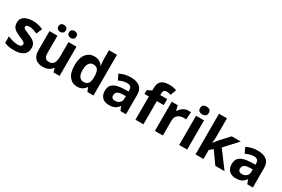

<svg xmlns="http://www.w3.org/2000/svg" viewBox="98 -1931 4565 3106"><g transform="rotate(30 2380.5 -377.5)"><path d="M459 -162Q459 -107 433 -68.5Q407 -30 355 -10Q303 10 226 10Q169 10 128 2.5Q87 -5 46 -22V-145Q90 -125 141 -112Q192 -99 231 -99Q275 -99 293.5 -112Q312 -125 312 -146Q312 -160 304.5 -171Q297 -182 272 -196Q247 -210 194 -232Q143 -254 110 -275.5Q77 -297 61 -327.5Q45 -358 45 -404Q45 -480 104 -518Q163 -556 261 -556Q312 -556 358 -546Q404 -536 453 -513L408 -406Q368 -423 332 -434.5Q296 -446 259 -446Q226 -446 209.5 -437Q193 -428 193 -410Q193 -397 201.5 -386.5Q210 -376 234.5 -364Q259 -352 307 -332Q354 -313 388 -292.5Q422 -272 440.5 -241.5Q459 -211 459 -162Z M1076 -546V0H962L942 -70H934Q917 -42 890.5 -24.5Q864 -7 832 1.5Q800 10 766 10Q708 10 664 -11Q620 -32 596 -76Q572 -120 572 -190V-546H721V-227Q721 -169 742 -139Q763 -109 809 -109Q855 -109 880.5 -130Q906 -151 916.5 -191Q927 -231 927 -289V-546ZM658 -686Q658 -721 678 -736.5Q698 -752 725.9 -752Q753.8 -752 774.4 -736.6Q795 -721.2 795 -686.4Q795 -653 774.4 -637Q753.8 -621 725.9 -621Q698 -621 678 -637.2Q658 -653.5 658 -686ZM855 -686Q855 -721 875.1 -736.5Q895.3 -752 923.6 -752Q952 -752 972.5 -736.6Q993 -721.2 993 -686.4Q993 -653 972.4 -637Q951.9 -621 924 -621Q895.5 -621 875.3 -637.2Q855 -653.5 855 -686Z M1405 10Q1314 10 1256.5 -61.5Q1199 -133 1199 -272Q1199 -412 1257 -484Q1315 -556 1409 -556Q1448 -556 1478 -545.5Q1508 -535 1529.5 -517Q1551 -499 1566 -476H1571Q1568 -492 1564 -522.5Q1560 -553 1560 -585V-760H1709V0H1595L1566 -71H1560Q1546 -49 1524.5 -30.5Q1503 -12 1474 -1Q1445 10 1405 10ZM1457 -109Q1519 -109 1544 -145.5Q1569 -182 1570 -255V-271Q1570 -351 1545.5 -393Q1521 -435 1455 -435Q1406 -435 1378 -392.5Q1350 -350 1350 -270Q1350 -190 1378 -149.5Q1406 -109 1457 -109Z M2089 -557Q2199 -557 2257.5 -509.5Q2316 -462 2316 -364V0H2212L2183 -74H2179Q2156 -45 2131.5 -26Q2107 -7 2075.5 1.5Q2044 10 1998 10Q1950 10 1911.5 -8.5Q1873 -27 1851 -65.5Q1829 -104 1829 -163Q1829 -250 1890 -291.5Q1951 -333 2073 -337L2168 -340V-364Q2168 -407 2145.5 -427Q2123 -447 2083 -447Q2043 -447 2005 -435.5Q1967 -424 1929 -407L1880 -508Q1924 -531 1977.5 -544Q2031 -557 2089 -557ZM2110 -251Q2038 -249 2010 -225Q1982 -201 1982 -162Q1982 -128 2002 -113.5Q2022 -99 2054 -99Q2102 -99 2135 -127.5Q2168 -156 2168 -208V-253Z M2771 -434H2642V0H2493V-434H2411V-506L2493 -546V-586Q2493 -656 2516.5 -694.5Q2540 -733 2583.5 -749Q2627 -765 2686 -765Q2730 -765 2765.5 -758Q2801 -751 2823 -742L2785 -633Q2768 -638 2748 -642.5Q2728 -647 2702 -647Q2671 -647 2656.5 -628Q2642 -609 2642 -580V-546H2771Z M3161 -556Q3172 -556 3187 -555Q3202 -554 3211 -552L3200 -412Q3193 -414 3179.5 -415.5Q3166 -417 3156 -417Q3127 -417 3100 -409.5Q3073 -402 3051.5 -386Q3030 -370 3017.5 -343.5Q3005 -317 3005 -278V0H2856V-546H2969L2991 -454H2998Q3014 -482 3038 -505Q3062 -528 3093.5 -542Q3125 -556 3161 -556Z M3459 -546V0H3310V-546ZM3385 -760Q3418 -760 3442 -744.5Q3466 -729 3466 -686.8Q3466 -646 3442 -630Q3418 -614 3385 -614Q3350.7 -614 3327.4 -630Q3304 -646 3304 -686.8Q3304 -729 3327.4 -744.5Q3350.7 -760 3385 -760Z M3764 -420Q3764 -389 3761.5 -358.5Q3759 -328 3756 -297H3758Q3768 -311 3778.5 -325Q3789 -339 3800 -353Q3811 -367 3823 -380L3976 -546H4144L3927 -309L4157 0H3985L3828 -221L3764 -170V0H3615V-760H3764Z M4459 -557Q4569 -557 4627.5 -509.5Q4686 -462 4686 -364V0H4582L4553 -74H4549Q4526 -45 4501.5 -26Q4477 -7 4445.5 1.5Q4414 10 4368 10Q4320 10 4281.5 -8.5Q4243 -27 4221 -65.5Q4199 -104 4199 -163Q4199 -250 4260 -291.5Q4321 -333 4443 -337L4538 -340V-364Q4538 -407 4515.5 -427Q4493 -447 4453 -447Q4413 -447 4375 -435.5Q4337 -424 4299 -407L4250 -508Q4294 -531 4347.5 -544Q4401 -557 4459 -557ZM4480 -251Q4408 -249 4380 -225Q4352 -201 4352 -162Q4352 -128 4372 -113.5Q4392 -99 4424 -99Q4472 -99 4505 -127.5Q4538 -156 4538 -208V-253Z"/></g></svg>

Font: Noto Sans Tamil
Style: Regular
Weight: 400
Designer: Jelle Bosma - Monotype Design Team
Foundry: Monotype Imaging Inc.
Version: Version 2.003